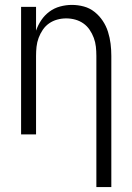

<svg xmlns="http://www.w3.org/2000/svg" viewBox="-20 -548 540 783"><path d="M373 215V-320Q373 -339 371 -357.5Q369 -376 362.5 -393.5Q356 -411 345.5 -426.5Q335 -442 320 -452.5Q305 -463 287 -468Q269 -473 250 -473Q231 -473 213 -468Q195 -463 180 -452.5Q165 -442 154.5 -426.5Q144 -411 137.5 -393.5Q131 -376 129 -357.5Q127 -339 127 -320V0H66V-520H127V-423Q135 -446 148.5 -466Q162 -486 181.5 -500.5Q201 -515 225 -521.5Q249 -528 273 -528Q298 -528 322 -521.5Q346 -515 365.5 -499.5Q385 -484 399 -463Q413 -442 420.5 -418Q428 -394 431 -369.5Q434 -345 434 -320V215Z"/></svg>

Font: Iosevka Term Curly Light
Style: Regular
Weight: 300
Designer: Belleve Invis
Foundry: Belleve Invis
Version: Version 32.3.0